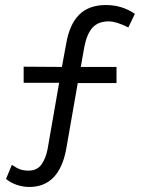

<svg xmlns="http://www.w3.org/2000/svg" viewBox="-20 -712 559 763"><path d="M96 31Q70 31 45 22Q20 13 4 -1L27 -57Q46 -44 60 -39Q74 -34 94 -34Q127 -34 144.5 -58Q162 -82 169 -119L215 -383H74V-447L226 -446L243 -538Q256 -615 294.5 -653.5Q333 -692 401 -692Q465 -692 516 -657L490 -603Q442 -627 412 -627Q370 -627 347.5 -602Q325 -577 315 -525L301 -446H443V-382H289L243 -119Q215 31 96 31Z"/></svg>

Font: Lexend Light
Style: Regular
Weight: 300
Designer: Bonnie Shaver-Troup, Thomas Jockin
Foundry: Lexend
Version: Version 1.007; ttfautohint (v1.8.3)